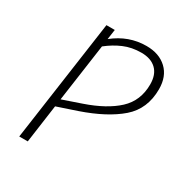

<svg xmlns="http://www.w3.org/2000/svg" viewBox="-163 -816 891 938"><g transform="rotate(30 282.5 -347.0)"><path d="M553 -541Q553 -430 477.5 -364.5Q402 -299 265 -252L155 -215L125 0H77L174 -684H221L213 -628Q295 -694 395 -694Q467 -694 510 -653.5Q553 -613 553 -541ZM504 -540Q504 -595 474 -624Q444 -653 390 -653Q336 -653 291.5 -634Q247 -615 207 -583L161 -258L266 -294Q380 -333 442 -390.5Q504 -448 504 -540Z"/></g></svg>

Font: Fira Sans ExtraLight
Style: Italic
Weight: 275
Italic angle: -8°
Designer: Carrois Corporate & Edenspiekermann AG
Foundry: Carrois Corporate GbR & Edenspiekermann AG
Version: Version 4.203